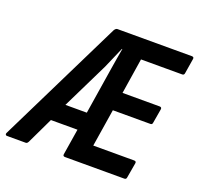

<svg xmlns="http://www.w3.org/2000/svg" viewBox="-144 -783 944 910"><g transform="rotate(20 328.0 -327.5)"><path d="M-20 0Q-25 0 -27 -3.5Q-29 -7 -27 -12L284 -644Q291 -655 299 -655H674Q686 -655 684 -644L672 -570Q671 -558 661 -558H453L425 -379H612Q624 -379 622 -367L610 -297Q609 -286 600 -286H410L380 -97H586Q598 -97 596 -86L583 -11Q582 0 572 0H273Q261 0 263 -11L284 -142H150L87 -10Q82 0 75 0ZM190 -233H298L335 -467Q340 -497 344 -522Q348 -547 353 -574H351Q340 -548 328 -521Q316 -494 305 -468Z"/></g></svg>

Font: Sofia Sans Condensed
Style: Bold Italic
Weight: 700
Italic angle: -9°
Version: Version 4.100